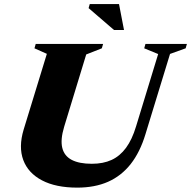

<svg xmlns="http://www.w3.org/2000/svg" viewBox="-20 -886 918 922"><path d="M288 -277Q269.5 -215.5 279 -176.2Q288.5 -137 324.5 -118.2Q360.5 -99.5 421 -99.5Q475.5 -99.5 515.8 -118Q556 -136.5 585.2 -176.2Q614.5 -216 633.5 -279.5L739.5 -626.5L672.5 -654L678.5 -675H877.5L871.5 -654L796.5 -627L678.5 -241.5Q652.5 -155.5 607.8 -98.5Q563 -41.5 499.2 -13.2Q435.5 15 351 15Q248 15 181.5 -20Q115 -55 91.8 -117.5Q68.5 -180 93.5 -263.5L205 -627.5L145.5 -654L151.5 -675H475L469 -654L394 -624.5ZM575.5 -742H527.5L405.5 -847L411 -866.5H551.5Z"/></svg>

Font: Newsreader 24pt ExtraBold
Style: Italic
Weight: 800
Italic angle: -17°
Designer: Hugues Gentile
Foundry: Production Type
Version: Version 1.003